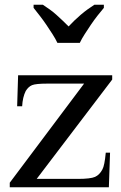

<svg xmlns="http://www.w3.org/2000/svg" viewBox="-20 -786 507 806"><path d="M442 -145 437 0H21V-19L333 -435H179Q130 -435 114.5 -428.5Q99 -422 88 -404Q75 -378 73 -340H52L56 -470H451V-452L134 -35H306Q360 -35 379 -43.5Q398 -52 410 -75Q419 -91 424 -145ZM121 -766H160Q174 -757 188.5 -746.5Q203 -736 216.5 -724Q230 -712 243 -699.5Q256 -687 268 -675Q279 -687 292 -699.5Q305 -712 319 -724Q333 -736 347.5 -746.5Q362 -757 376 -766H416V-753Q404 -739 389.5 -720.5Q375 -702 361.5 -682Q348 -662 335.5 -642.5Q323 -623 315 -606H221Q213 -623 200.5 -642.5Q188 -662 174.5 -682Q161 -702 146.5 -720.5Q132 -739 121 -753Z"/></svg>

Font: MM Ethnic
Style: Regular
Weight: 400
Designer: Khon Soe Zaw Thu
Version: Version 1.00 July 18, 2016, initial release